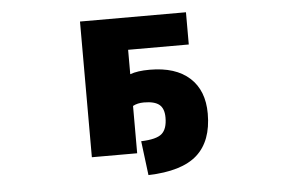

<svg xmlns="http://www.w3.org/2000/svg" viewBox="-47 -588 1093 742"><g transform="rotate(-5 500.0 -217.0)"><path d="M540 -315.4Q640.6 -315.4 694.8 -266.1Q749 -216.8 749 -127Q749 -20.5 689.5 32.7Q629.9 85.9 500 89.8L483.4 -43Q543 -44.9 564 -63.5Q585 -82 585 -126Q585 -161.1 566.4 -176.3Q547.9 -191.4 506.8 -191.4Q481.4 -191.4 463.9 -181.6V2H288.1V-524.4H699.2V-399.4H463.9V-304.7Q492.2 -315.4 540 -315.4Z"/></g></svg>

Font: Gen Shin Gothic Monospace Heavy
Style: Bold
Weight: 800
Designer: [Source Han Sans]
Ryoko NISHIZUKA  (kana & ideographs); Paul D. Hunt (Latin, Greek & Cyrillic); Wenlong ZHANG  (bopomofo
Version: Version 1.002.20150607